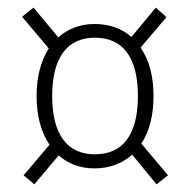

<svg xmlns="http://www.w3.org/2000/svg" viewBox="-20 -593 500 504"><path d="M391 -109 327 -187Q286 -151 228 -151Q173 -151 134 -185L70 -109L42 -133L110 -213Q76 -264 76 -341Q76 -415 108 -466L38 -549L68 -573L133 -495Q173 -530 228 -530Q286 -530 325 -496L389 -573L417 -548L349 -468Q383 -419 383 -341Q383 -265 351 -216L421 -133ZM342 -341Q342 -416 313.5 -455Q285 -494 229 -494Q174 -494 145.5 -455Q117 -416 117 -341Q117 -266 145.5 -227Q174 -188 229 -188Q285 -188 313.5 -227Q342 -266 342 -341Z"/></svg>

Font: Fira Sans Extra Condensed ExtraLight
Style: Regular
Weight: 275
Width: 1
Designer: Carrois Corporate & Edenspiekermann AG
Foundry: Carrois Corporate GbR & Edenspiekermann AG
Version: Version 4.203